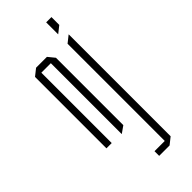

<svg xmlns="http://www.w3.org/2000/svg" viewBox="-262 -659 901 901"><g transform="rotate(-45 188.0 -209.0)"><path d="M49 0V-474L83 -501H155L182 -468V-21L148 3H147V-467H84V0ZM199 200V169H267V-476L301 -503H302V173L268 200ZM267 -539V-618H302V-566L268 -539Z"/></g></svg>

Font: Foldit Thin ExtraLight
Style: Regular
Weight: 250
Version: Version 1.003